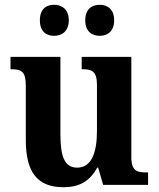

<svg xmlns="http://www.w3.org/2000/svg" viewBox="-20 -774 664 804"><path d="M398 -624C428 -624 458 -641 458 -689C458 -737 428 -754 398 -754C366 -754 337 -737 337 -689C337 -641 366 -624 398 -624ZM206 -624C237 -624 268 -641 268 -689C268 -737 237 -754 206 -754C175 -754 147 -737 147 -689C147 -641 175 -624 206 -624ZM246 10C310 10 356 -14 387 -72H391L412 0H600V-52H592C556 -52 530 -57 530 -115V-536H322V-484H326C362 -484 386 -478 386 -419V-226C386 -132 362 -72 303 -72C248 -72 233 -123 233 -213V-536H24V-484H28C73 -484 88 -472 88 -414V-188C88 -52 137 10 246 10Z"/></svg>

Font: Noto Serif Georgian SemiCondensed Bold
Style: Regular
Weight: 700
Width: 4
Designer: Monotype Design Team, Akaki Razmadze
Foundry: Google LLC
Version: Version 2.003